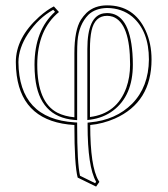

<svg xmlns="http://www.w3.org/2000/svg" viewBox="-20 -459 629 717"><path d="M316.9 7.8Q316.9 163.6 348.1 215.3Q350.1 218.3 351.1 220.2L338.9 237.8L270 204.1Q257.8 157.2 257.8 7.8Q66.4 -3.4 42.5 -176.8Q39.1 -201.2 39.1 -227.1Q39.1 -317.4 126 -396Q155.8 -422.4 181.2 -435.1L200.2 -414.1Q119.6 -348.1 119.1 -217.8Q119.1 -77.1 194.3 -38.1Q221.7 -24.4 257.8 -21V-259.8Q257.8 -346.2 282.2 -385.3Q291 -398.9 303.2 -411.1Q333 -439 379.9 -439Q480.5 -439 523.9 -344.7Q545.9 -296.4 545.9 -236.8Q545.9 -77.1 408.7 -16.1Q363.8 3.4 316.9 7.8ZM465.8 -217.8Q465.8 -372.6 401.4 -396.5Q390.6 -399.9 379.9 -399.9Q334 -399.9 321.8 -344.2Q315.9 -316.9 315.9 -275.9V-22Q416.5 -34.7 451.7 -131.3Q465.8 -170.9 465.8 -217.8ZM307.1 7.8V-1L315.9 -2Q412.6 -10.7 473.6 -71.8Q535.2 -134.8 536.1 -236.8Q536.1 -343.3 474.1 -396.5Q435.1 -428.7 379.9 -429.2Q335.9 -428.2 310.1 -403.8Q274.4 -367.2 269.5 -305.7Q268.1 -286.6 268.1 -259.8V-10.3L257.3 -11.2Q127 -22.5 111.3 -169.4Q108.9 -192.4 108.9 -217.8Q109.4 -346.2 185.5 -415L178.7 -422.4Q124 -392.1 84.5 -333Q49.3 -279.3 48.8 -227.1Q50.8 -15.1 258.8 -2L268.1 -1.5V7.8Q268.1 150.9 278.8 197.3L335.4 225.1L338.9 219.7Q307.1 163.6 307.1 7.8ZM476.1 -217.8Q476.1 -101.6 402.3 -45.9Q365.7 -18.6 317.4 -12.2L306.2 -10.7V-275.9Q306.2 -399.4 367.2 -409.2Q374 -410.2 379.9 -410.2Q463.4 -410.2 474.6 -259.8Q476.1 -239.3 476.1 -217.8Z"/></svg>

Font: Linux Biolinum Outline O
Style: Bold
Weight: 700
Designer: Philipp H. Poll
Foundry: Philipp H. Poll
Version: Version 0.9.2